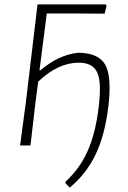

<svg xmlns="http://www.w3.org/2000/svg" viewBox="-20 -659 581 870"><path d="M71 0 97 -194 150 -639H459L463 -633L454 -597L318 -598H192L159 -341H164Q246 -411 335 -420Q427 -419 457 -365.5Q487 -312 471 -176Q455 -46 413 41.5Q371 129 296 191L277 172V164Q341 106 377 25.5Q413 -55 427 -173Q441 -284 421 -329.5Q401 -375 337 -375Q243 -375 153 -289L141 -197L118 0Z"/></svg>

Font: Alegreya Sans Light
Style: Italic
Weight: 300
Italic angle: -7°
Designer: Juan Pablo del Peral
Foundry: Huerta Tipografica
Version: Version 2.007